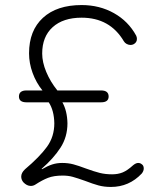

<svg xmlns="http://www.w3.org/2000/svg" viewBox="-20 -730 644 760"><path d="M317 -14Q286 -25 268 -30Q250 -35 228 -35Q193 -35 170 -26Q147 -17 121 0Q112 6 102 6Q86 6 72 -9Q64 -19 64 -31Q64 -46 79 -60Q137 -109 166 -149Q195 -189 195 -242Q194 -293 173 -325H85Q55 -325 55 -348Q55 -372 85 -372H148Q123 -403 109 -441.5Q95 -480 95 -519Q95 -609 150 -659.5Q205 -710 303 -710Q374 -710 431 -678Q488 -646 519 -589Q522 -583 522 -576Q522 -562 509 -555Q503 -552 497 -552Q489 -552 481.5 -556Q474 -560 470 -567Q415 -660 303 -660Q230 -660 188.5 -622.5Q147 -585 147 -518Q147 -484 163 -445.5Q179 -407 207 -372H380Q410 -372 410 -348Q410 -325 380 -325H227Q246 -291 247 -242Q247 -188 219.5 -145.5Q192 -103 145 -62L146 -60Q168 -73 186.5 -79Q205 -85 226 -85Q250 -85 270.5 -79.5Q291 -74 320 -63Q353 -51 375 -45.5Q397 -40 424 -40Q447 -40 465.5 -47.5Q484 -55 507 -76Q518 -85 527 -85Q535 -85 541 -80Q549 -75 549 -63Q549 -53 541 -43Q491 10 419 10Q392 10 370 4Q348 -2 317 -14Z"/></svg>

Font: Kodchasan ExtraLight
Style: Regular
Weight: 275
Version: Version 1.000; ttfautohint (v1.6)